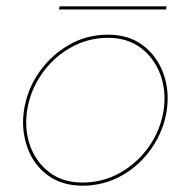

<svg xmlns="http://www.w3.org/2000/svg" viewBox="-20 -580 580 609"><path d="M56 -230Q66 -296 104 -350.5Q142 -405 198.5 -437.5Q255 -470 322 -470Q389 -470 433.5 -436Q478 -402 498 -347.5Q518 -293 509 -230Q499 -165 461 -110Q423 -55 366 -23Q309 9 242 9Q176 9 131 -24.5Q86 -58 66.5 -113Q47 -168 56 -230ZM66 -230Q57 -170 75.5 -118Q94 -66 136.5 -33.5Q179 -1 242 -1Q306 -1 361 -32Q416 -63 452.5 -115Q489 -167 499 -230Q508 -290 489 -342.5Q470 -395 427.5 -427.5Q385 -460 322 -460Q259 -460 204 -429Q149 -398 112.5 -345.5Q76 -293 66 -230ZM169 -560H508L507 -550H167Z"/></svg>

Font: Jost Thin
Style: Italic
Weight: 200
Italic angle: -5°
Version: Version 3.710